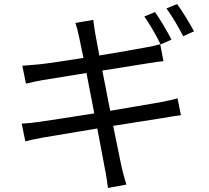

<svg xmlns="http://www.w3.org/2000/svg" viewBox="-20 -872 1040 955"><path d="M751 -812 698 -790C725 -752 759 -692 779 -651L833 -675C812 -716 776 -777 751 -812ZM861 -852 808 -830C836 -792 869 -736 891 -692L945 -716C926 -753 887 -816 861 -852ZM88 -257 106 -169C128 -175 156 -181 195 -188L464 -233L502 -31C509 -2 512 29 517 63L609 46C599 17 591 -17 584 -45L543 -246L790 -285C827 -291 859 -297 880 -299L863 -383C842 -377 813 -370 775 -363L528 -321L489 -521L721 -558C748 -562 778 -567 793 -568L777 -652C760 -647 734 -641 705 -636C663 -628 571 -612 474 -596L454 -704C450 -726 446 -755 444 -773L355 -758C362 -737 368 -715 373 -690L395 -584C301 -569 214 -556 175 -552C143 -549 116 -547 91 -545L109 -456C138 -463 162 -468 189 -473L410 -509L449 -308C335 -290 226 -273 176 -266C150 -262 112 -258 88 -257Z"/></svg>

Font: Noto Sans HK
Style: Regular
Weight: 400
Designer: Ryoko NISHIZUKA 西塚涼子 (kana, bopomofo & ideographs); Paul D. Hunt (Latin, Greek & Cyrillic); Sandoll Communications 산돌커뮤니
Foundry: Adobe
Version: Version 2.004;hotconv 1.0.118;makeotfexe 2.5.65603